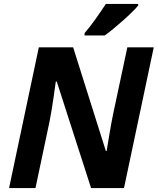

<svg xmlns="http://www.w3.org/2000/svg" viewBox="-20 -954 800 974"><path d="M409 -786V-774H511C562 -810 652 -890 681 -926V-934H517C486 -887 442 -823 409 -786ZM26 0H160L231 -336C245 -404 261 -525 263 -540H268L442 0H609L760 -714H626L554 -376C542 -319 528 -230 521 -188H517L351 -714H177Z"/></svg>

Font: Noto Sans
Style: Bold Italic
Weight: 700
Italic angle: -12°
Designer: Monotype Design Team
Foundry: Monotype Imaging Inc.
Version: Version 2.013